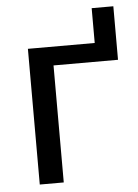

<svg xmlns="http://www.w3.org/2000/svg" viewBox="-49 -685 520 724"><g transform="rotate(-5 211.0 -323.0)"><path d="M72.3 -513.7V0H163.1V-442.9H407.2V-645.5H325.2V-513.7Z"/></g></svg>

Font: Roboto Flex
Style: Regular
Weight: 400
Designer: Berlow after Robertson
Foundry: Google
Version: Version 3.200;gftools[0.9.32]